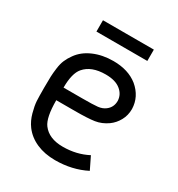

<svg xmlns="http://www.w3.org/2000/svg" viewBox="-151 -711 757 817"><g transform="rotate(30 227.0 -303.0)"><path d="M118.2 -611.8H368.2V-556.2H118.2ZM139.2 -102.1Q170.4 -60.1 238.8 -60.1Q306.2 -60.1 360.8 -88.9L390.1 -28.8Q322.3 5.9 238.8 5.9Q187.5 5.9 147.5 -11.7Q107.4 -29.3 83 -62Q64.9 -86.4 56.2 -118.7Q47.4 -150.9 46.1 -173.3Q44.9 -195.8 44.9 -238.8Q44.9 -275.9 45.7 -293.5Q46.4 -311 49.6 -335.2Q52.7 -359.4 60.3 -377.2Q67.9 -395 81.1 -413.1Q105 -446.8 147.9 -465.3Q190.9 -483.9 244.1 -483.9Q317.4 -483.9 363.8 -446.8Q412.6 -405.8 414.1 -346.2Q414.1 -314.9 400.1 -289.6Q386.2 -264.2 363.8 -248Q335 -227.5 303 -222.7Q271 -217.8 208 -217.8H116.2Q116.2 -132.8 139.2 -102.1ZM344.2 -346.2Q342.8 -377 317.9 -397Q292.5 -418 244.1 -418Q174.3 -418 141.1 -378.9Q116.2 -350.1 116.2 -279.8H208Q262.2 -279.8 283.7 -282.2Q305.2 -284.7 319.8 -295.9Q344.2 -314 344.2 -346.2Z"/></g></svg>

Font: Gidolinya
Style: Regular
Weight: 400
Version: Version 1.0.3